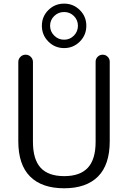

<svg xmlns="http://www.w3.org/2000/svg" viewBox="-20 -1055 695 1050"><path d="M80.1 -282.2V-715.8Q80.1 -732.4 91.8 -744.1Q103.5 -755.9 120.1 -755.9Q136.7 -755.9 148.4 -744.1Q160.2 -732.4 160.2 -715.8V-279.3Q160.2 -183.6 202.1 -137.7Q244.1 -91.8 331.1 -91.8Q418 -91.8 460.4 -137.7Q502.9 -183.6 502.9 -279.3V-717.8Q502.9 -733.4 514.2 -744.6Q525.4 -755.9 541.5 -755.9Q557.6 -755.9 568.8 -744.6Q580.1 -733.4 580.1 -717.8V-282.2Q580.1 -154.3 516.1 -89.8Q452.1 -25.4 330.6 -25.4Q209 -25.4 144.5 -89.8Q80.1 -154.3 80.1 -282.2ZM416.5 -1000Q452.1 -964.8 452.1 -914.1Q452.1 -863.3 416.5 -827.6Q380.9 -792 330.6 -792Q280.3 -792 244.6 -827.6Q209 -863.3 209 -914.1Q209 -964.8 244.6 -1000Q280.3 -1035.2 330.6 -1035.2Q380.9 -1035.2 416.5 -1000ZM253.9 -914.1Q253.9 -882.8 276.4 -860.4Q298.8 -837.9 330.6 -837.9Q362.3 -837.9 384.3 -860.4Q406.2 -882.8 406.2 -914.1Q406.2 -945.3 384.3 -967.3Q362.3 -989.3 330.6 -989.3Q298.8 -989.3 276.4 -967.3Q253.9 -945.3 253.9 -914.1Z"/></svg>

Font: Gen Jyuu Gothic P Normal
Style: Regular
Weight: 300
Designer: [Source Han Sans]
Ryoko NISHIZUKA  (kana & ideographs); Paul D. Hunt (Latin, Greek & Cyrillic); Wenlong ZHANG  (bopomofo
Version: Version 1.002.20150607